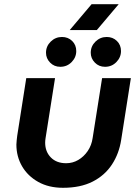

<svg xmlns="http://www.w3.org/2000/svg" viewBox="-20 -882 668 914"><path d="M603 -510 557 -217Q547 -151 513 -99Q479 -47 421 -17.5Q363 12 280 12Q212 12 162 -16Q112 -44 85 -90.5Q58 -137 58 -194Q58 -203 59.5 -214.5Q61 -226 62 -236L105 -510H242L197 -225Q196 -219 195.5 -213.5Q195 -208 195 -203Q195 -160 222 -132.5Q249 -105 295 -105Q326 -105 352.5 -120.5Q379 -136 397.5 -163Q416 -190 421 -225L466 -510ZM480 -564Q451 -564 431.5 -584Q412 -604 412 -631Q412 -662 434.5 -684Q457 -706 488 -706Q517 -706 536.5 -687Q556 -668 556 -639Q556 -609 534 -586.5Q512 -564 480 -564ZM267 -564Q238 -564 218.5 -584Q199 -604 199 -631Q199 -662 221.5 -684Q244 -706 275 -706Q304 -706 323.5 -687Q343 -668 343 -639Q343 -609 321 -586.5Q299 -564 267 -564ZM312 -739 416 -862H545L441 -739Z"/></svg>

Font: MuseoModerno Thin SemiBold
Style: Italic
Weight: 600
Italic angle: -9°
Version: Version 1.003